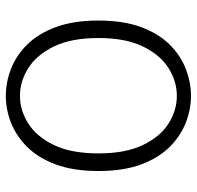

<svg xmlns="http://www.w3.org/2000/svg" viewBox="-28 -636 676 659"><g transform="rotate(90 309.5 -307.0)"><path d="M309.5 10.5Q263 10.5 217 -7.2Q171 -25 133.5 -62.8Q96 -100.5 73.5 -161.2Q51 -222 51 -307.5Q51 -393 73.5 -453.5Q96 -514 133.5 -551.8Q171 -589.5 217 -607.2Q263 -625 309.5 -625Q356 -625 401.5 -607.2Q447 -589.5 484.8 -551.8Q522.5 -514 545 -453.5Q567.5 -393 567.5 -307.5Q567.5 -222 545 -161.2Q522.5 -100.5 484.8 -62.8Q447 -25 401.5 -7.2Q356 10.5 309.5 10.5ZM309.5 -38Q359.5 -38 404.8 -66.8Q450 -95.5 478.5 -155Q507 -214.5 507 -307.5Q507 -400 478.5 -459.5Q450 -519 404.8 -547.8Q359.5 -576.5 309.5 -576.5Q259.5 -576.5 214 -547.8Q168.5 -519 139.8 -459.5Q111 -400 111 -307.5Q111 -214.5 139.8 -155Q168.5 -95.5 214 -66.8Q259.5 -38 309.5 -38Z"/></g></svg>

Font: Sono ExtraLight Monospace Light
Style: Regular
Weight: 300
Version: Version 2.112